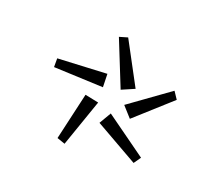

<svg xmlns="http://www.w3.org/2000/svg" viewBox="-68 -824 594 516"><g transform="rotate(20 229.5 -566.5)"><path d="M299 -526 272 -556 386 -638 400 -617ZM157 -403 134 -411 165 -546 204 -538ZM202 -581 60 -587V-612L201 -619ZM349 -418 226 -488 246 -522 363 -438ZM249 -591 196 -723 220 -730 286 -607Z"/></g></svg>

Font: Exo Thin Light
Style: Regular
Weight: 300
Version: Version 2.000